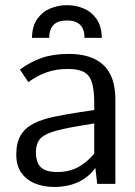

<svg xmlns="http://www.w3.org/2000/svg" viewBox="-20 -722 529 754"><path d="M192.4 12.2Q151.4 12.2 117.7 -1.5Q84 -15.1 64 -43.2Q43.9 -71.3 43.9 -114.7Q43.9 -161.6 61.3 -190.7Q78.6 -219.7 111.6 -236.6Q144.5 -253.4 190.9 -263.2Q237.3 -272.9 294.9 -281.7L350.1 -290V-314.9Q350.1 -366.7 341.6 -396.2Q333 -425.8 310.8 -438.5Q288.6 -451.2 246.6 -451.2Q200.7 -451.2 163.3 -438Q126 -424.8 91.3 -399.4Q91.3 -399.4 86.2 -407Q81.1 -414.6 74.7 -424.3Q68.4 -434.1 63.2 -441.4Q58.1 -448.7 58.1 -448.7Q98.6 -479 143.8 -494.6Q189 -510.3 250.5 -510.3Q339.4 -510.3 386.2 -466.6Q433.1 -422.9 433.1 -330.1V0H361.8L354.5 -62.5Q328.1 -25.9 287.1 -6.8Q246.1 12.2 192.4 12.2ZM205.6 -46.4Q250 -46.4 285.4 -64.9Q320.8 -83.5 350.1 -118.7V-237.3L286.6 -226.6Q218.8 -215.3 182.9 -203.1Q147 -190.9 134 -172.4Q121.1 -153.8 121.1 -123.5Q121.1 -84.5 140.1 -65.4Q159.2 -46.4 205.6 -46.4ZM105.5 -573.2Q106.4 -619.1 126.2 -647.5Q146 -675.8 177 -688.7Q208 -701.7 242.7 -701.7Q277.8 -701.7 308.6 -688.7Q339.4 -675.8 359.1 -647.5Q378.9 -619.1 379.9 -573.2H312Q312 -606.4 295.2 -624Q278.3 -641.6 242.7 -641.6Q207 -641.6 190.2 -624Q173.3 -606.4 173.3 -573.2Z"/></svg>

Font: Pontano Sans
Style: Regular
Weight: 400
Designer: Vernon Adams
Foundry: Vernon Adams
Version: Version 2.001